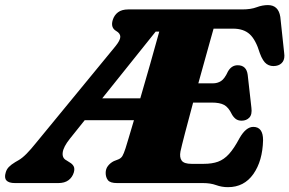

<svg xmlns="http://www.w3.org/2000/svg" viewBox="-65 -738 1166 774"><path d="M753.5 0H407Q379 0 370 -11.8Q361 -23.5 361 -41Q361 -57.5 370.5 -69.5Q380 -81.5 394 -88.5L412 -95.5Q423 -100 428.5 -109.2Q434 -118.5 441 -140Q443.5 -147 452.5 -177.8Q461.5 -208.5 475 -253.5H276.5L216.5 -178.5Q190.5 -146 187.8 -123.2Q185 -100.5 203 -91.5L215.5 -83.5Q227 -77 232 -67.5Q237 -58 232.5 -42.5Q226.5 -23 211 -11.5Q195.5 0 170 0H-4.5Q-55 0 -42 -42.5Q-38.5 -55.5 -29.2 -65Q-20 -74.5 -3.5 -84.5L9.5 -92Q24.5 -100.5 42 -118.2Q59.5 -136 79.5 -161L399.5 -550.5Q420 -575.5 420 -589.5Q420 -603.5 403.5 -613Q380 -626.5 389.5 -657.5Q395.5 -677 410.8 -688.5Q426 -700 452 -700H911Q946.5 -700 969.5 -708.8Q992.5 -717.5 1015 -717.5Q1057.5 -717.5 1065 -670L1080.5 -525Q1084 -502 1074.8 -488.8Q1065.5 -475.5 1047.5 -472.5Q1026 -469 1010.2 -479.8Q994.5 -490.5 982.5 -523.5Q966 -578 941.5 -600.2Q917 -622.5 874.5 -622.5H796Q791.5 -606.5 782 -572.8Q772.5 -539 760.2 -494.5Q748 -450 734.5 -402H793Q811.5 -402 826 -411.2Q840.5 -420.5 854 -450Q868.5 -475 893 -475Q928.5 -475 933.5 -436.5L948.5 -303.5Q952 -276.5 940.2 -264Q928.5 -251.5 909 -251.5Q894 -251.5 884.5 -259.2Q875 -267 869 -278.5Q856 -305.5 838.5 -315Q821 -324.5 789 -324.5H713.5Q695 -256.5 680.8 -201.5Q666.5 -146.5 662.5 -127.5Q658 -103.5 667.5 -90.5Q677 -77.5 707 -77.5H756Q790 -77.5 814 -86.2Q838 -95 858.2 -117.2Q878.5 -139.5 900.5 -181Q926.5 -226.5 956 -226.5Q995.5 -226.5 995.5 -173Q993.5 -89 956.2 -36.2Q919 16.5 854 16.5Q829 16.5 806.2 8.2Q783.5 0 753.5 0ZM562.5 -610.5 347 -341.5H500.5Q520 -408.5 540.5 -480.2Q561 -552 577 -610.5Z"/></svg>

Font: Fraunces 9pt Soft Black
Style: Italic
Weight: 900
Italic angle: -16°
Version: Version 1.000;[b76b70a41]